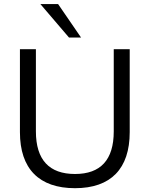

<svg xmlns="http://www.w3.org/2000/svg" viewBox="-20 -939 754 967"><path d="M357.8 8.8C538.2 8.8 633.3 -89.2 633.3 -273.5V-691.2H552.9V-277.5C552.9 -133.3 486.3 -62.7 357.8 -62.7C228.4 -62.7 160.8 -133.3 160.8 -277.5V-691.2H80.4V-273.5C80.4 -89.2 176.5 8.8 357.8 8.8ZM327.5 -750H388.2L272.5 -918.6H183.3Z"/></svg>

Font: LL Pando Sans
Style: Regular
Weight: 400
Designer: Joshua Smith
Foundry: Joshua Smith
Version: Version 1.000;Glyphs 3.2.1 (3258)